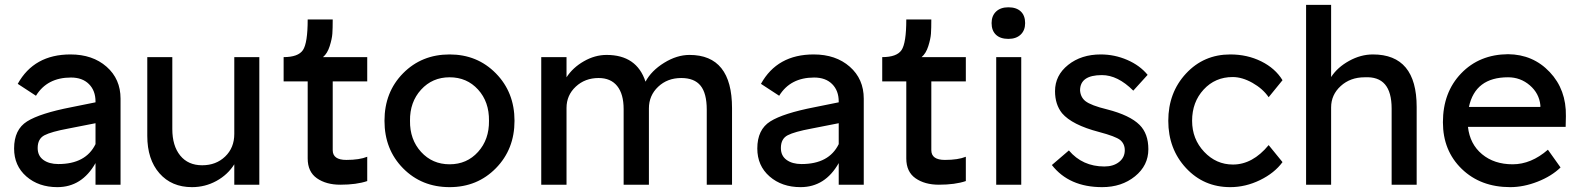

<svg xmlns="http://www.w3.org/2000/svg" viewBox="-20 -760 6503 790"><path d="M373 -342Q373 -387 346 -414Q319 -441 272 -441Q174 -441 128 -366L53 -415Q120 -536 270 -536Q361 -536 418.5 -485.5Q476 -435 476 -354V0H373V-89Q317 10 216 10Q139 10 88.5 -34Q38 -78 38 -149Q38 -227 91.5 -260.5Q145 -294 274 -319L373 -339ZM135 -151Q135 -119 158.5 -102Q182 -85 220 -85Q333 -85 373 -167V-253L261 -231Q191 -218 163 -203.5Q135 -189 135 -151Z M770 10Q686 10 636 -47Q586 -104 586 -201V-525H689V-229Q689 -160 721.5 -120Q754 -80 812 -80Q869 -80 906.5 -116Q944 -152 944 -209V-525H1047V0H944V-84Q917 -41 870.5 -15.5Q824 10 770 10Z M1491 -15Q1447 0 1380 0Q1322 0 1284 -26.5Q1246 -53 1246 -108V-425H1147V-525Q1207 -525 1226.5 -554Q1246 -583 1246 -680H1349Q1349 -643 1347.5 -621.5Q1346 -600 1336.5 -570Q1327 -540 1309 -525H1491V-425H1349V-142Q1349 -102 1405 -102Q1459 -102 1491 -115Z M1830 10Q1715 10 1638.5 -67.5Q1562 -145 1562 -263Q1562 -381 1638.5 -458.5Q1715 -536 1830 -536Q1944 -536 2020.5 -458Q2097 -380 2097 -263Q2097 -146 2020.5 -68Q1944 10 1830 10ZM1667 -263Q1666 -186 1712.5 -135Q1759 -84 1830 -84Q1901 -84 1947 -135Q1993 -186 1992 -263Q1993 -341 1947 -391.5Q1901 -442 1830 -442Q1759 -442 1712.5 -391Q1666 -340 1667 -263Z M2207 0V-525H2311V-442Q2337 -482 2382.5 -508Q2428 -534 2476 -534Q2600 -534 2636 -424Q2660 -469 2712.5 -501.5Q2765 -534 2817 -534Q2992 -534 2992 -315V0H2888V-309Q2888 -376 2862.5 -407.5Q2837 -439 2783 -439Q2726 -439 2688 -403Q2650 -367 2650 -314V0H2546V-311Q2546 -373 2519.5 -406Q2493 -439 2443 -439Q2387 -439 2349 -403.5Q2311 -368 2311 -316V0Z M3431 -342Q3431 -387 3404 -414Q3377 -441 3330 -441Q3232 -441 3186 -366L3111 -415Q3178 -536 3328 -536Q3419 -536 3476.5 -485.5Q3534 -435 3534 -354V0H3431V-89Q3375 10 3274 10Q3197 10 3146.5 -34Q3096 -78 3096 -149Q3096 -227 3149.5 -260.5Q3203 -294 3332 -319L3431 -339ZM3193 -151Q3193 -119 3216.5 -102Q3240 -85 3278 -85Q3391 -85 3431 -167V-253L3319 -231Q3249 -218 3221 -203.5Q3193 -189 3193 -151Z M3954 -15Q3910 0 3843 0Q3785 0 3747 -26.5Q3709 -53 3709 -108V-425H3610V-525Q3670 -525 3689.5 -554Q3709 -583 3709 -680H3812Q3812 -643 3810.5 -621.5Q3809 -600 3799.5 -570Q3790 -540 3772 -525H3954V-425H3812V-142Q3812 -102 3868 -102Q3922 -102 3954 -115Z M4079 0V-525H4182V0ZM4060 -665Q4060 -695 4078.5 -712.5Q4097 -730 4129 -730Q4162 -730 4180 -713Q4198 -696 4198 -665Q4198 -635 4179.5 -617.5Q4161 -600 4129 -600Q4096 -600 4078 -617Q4060 -634 4060 -665Z M4515 10Q4379 10 4308 -81L4378 -141Q4434 -75 4524 -75Q4561 -75 4584.5 -93.5Q4608 -112 4608 -142Q4608 -168 4589 -184Q4570 -199 4502 -217Q4391 -246 4350 -294Q4321 -330 4321 -385Q4321 -450 4375 -493Q4429 -536 4509 -536Q4566 -536 4618 -513.5Q4670 -491 4702 -452L4643 -387Q4579 -451 4514 -451Q4424 -451 4424 -388Q4426 -360 4446 -344Q4469 -326 4535 -310Q4629 -286 4669 -246Q4705 -210 4705 -146Q4705 -79 4650 -34.5Q4595 10 4515 10Z M5042 10Q4933 10 4860 -68.5Q4787 -147 4787 -263Q4787 -379 4860 -457.5Q4933 -536 5042 -536Q5112 -536 5169.5 -507.5Q5227 -479 5257 -430L5200 -360Q5176 -395 5133.5 -419Q5091 -443 5052 -443Q4980 -443 4932.5 -391.5Q4885 -340 4885 -263Q4885 -188 4934.5 -135.5Q4984 -83 5053 -83Q5134 -83 5200 -163L5257 -93Q5224 -48 5164.5 -19Q5105 10 5042 10Z M5354 0V-740H5457V-443Q5483 -483 5531 -509.5Q5579 -536 5629 -536Q5809 -536 5809 -320V0H5706V-313Q5706 -381 5678.5 -413Q5651 -445 5595 -442Q5536 -442 5496.5 -406Q5457 -370 5457 -318V0H5406Z M6194 10Q6072 10 5994.5 -65Q5917 -140 5917 -257Q5917 -380 5992 -458Q6067 -536 6185 -537Q6288 -536 6356.5 -463.5Q6425 -391 6423 -282L6422 -238H6020Q6028 -167 6078 -125.5Q6128 -84 6204 -84Q6280 -84 6349 -144L6401 -71Q6364 -35 6306.5 -12.5Q6249 10 6194 10ZM6024 -320H6318V-327Q6313 -376 6274.5 -409Q6236 -442 6185 -442Q6050 -442 6024 -320Z"/></svg>

Font: Easer Grotesk
Style: Regular
Weight: 400
Designer: Boardeaser, Bonnie Shaver-Troup, Thomas Jockin
Foundry: Lexend
Version: Version 1.008;Glyphs 3.1.2 (3151)